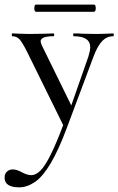

<svg xmlns="http://www.w3.org/2000/svg" viewBox="-56 -531 513 832"><path d="M335 -326.2Q335 -374 263.2 -374Q261.2 -374 261.2 -380.1Q261.2 -386.2 263.2 -386.2Q290 -386.2 304.2 -384.8L363.8 -383.8L400.9 -384.8Q412.1 -385.7 435.1 -386.2Q437 -386.2 437 -380.1Q437 -374 435.1 -374Q407.2 -374 387.2 -353.5Q367.2 -333 350.1 -288.1L231.9 27.8Q163.1 211.4 95.7 257.3Q61.5 280.8 27.3 280.8Q-36.1 280.8 -36.1 238.8Q-36.1 221.7 -25.6 212.4Q-15.1 203.1 -1 203.1Q16.6 203.1 39.1 215.6Q61.5 228 80.3 228Q99.1 228 119.6 208Q158.2 169.9 217.8 11.2L63 -303.2Q41 -347.2 28.6 -360.6Q16.1 -374 -2.9 -374Q-4.9 -374 -4.9 -380.1Q-4.9 -386.2 -2.9 -386.2L34.2 -384.8Q47.4 -383.8 69.8 -383.8L136.2 -384.8Q151.4 -385.7 175.8 -386.2Q178.7 -386.2 179 -380.1Q179.2 -374 175.8 -374Q120.1 -374 120.1 -352.1Q120.1 -347.2 125 -335L252.9 -74.2L327.1 -286.1Q335 -312 335 -326.2ZM351.1 -511.2Q358.9 -511.2 358.9 -495.6Q358.9 -480 351.1 -480H100.1Q92.8 -480 92.8 -495.6Q92.8 -511.2 100.1 -511.2Z"/></svg>

Font: Cormorant-Medium
Style: Regular
Weight: 500
Designer: Christian Thalmann (Catharsis Fonts)
Version: Version 3.000